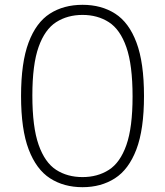

<svg xmlns="http://www.w3.org/2000/svg" viewBox="-20 -769 686 798"><path d="M323 9Q245.5 9 188.2 -27.8Q131 -64.5 99.2 -147.8Q67.5 -231 67.5 -370Q67.5 -509 98.8 -592.2Q130 -675.5 187.2 -712.2Q244.5 -749 323 -749Q401.5 -749 458.8 -712.2Q516 -675.5 547.2 -592.2Q578.5 -509 578.5 -370Q578.5 -231 546.8 -147.8Q515 -64.5 457.5 -27.8Q400 9 323 9ZM323 -33Q385.5 -33 432.5 -63Q479.5 -93 505.2 -166Q531 -239 531 -368Q531 -499 505.2 -572.8Q479.5 -646.5 432.5 -676.8Q385.5 -707 323 -707Q260.5 -707 213.5 -677Q166.5 -647 140.5 -574Q114.5 -501 114.5 -372Q114.5 -241 140.5 -167.2Q166.5 -93.5 213.2 -63.2Q260 -33 323 -33Z"/></svg>

Font: Encode Sans SC SemiExpanded ExtraLight
Style: Regular
Weight: 250
Width: 6
Designer: Multiple Designers
Foundry: Impallari Type
Version: Version 3.002